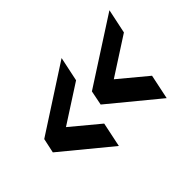

<svg xmlns="http://www.w3.org/2000/svg" viewBox="-89 -665 806 806"><g transform="rotate(-45 314.5 -261.5)"><path d="M33 -288 325 -477 302 -368 133 -259 257 -156 234 -46 19 -223ZM316 -288 609 -477 586 -368 417 -259 541 -156 518 -46 303 -223Z"/></g></svg>

Font: Raleway-v4020
Style: Bold Italic
Weight: 700
Italic angle: -12°
Designer: Matt McInerney, Pablo Impallari, Rodrigo Fuenzalida
Foundry: Matt McInerney, Pablo Impallari, Rodrigo Fuenzalida
Version: Version 4.020;PS 004.020;hotconv 1.0.88;makeotf.lib2.5.64775